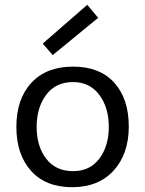

<svg xmlns="http://www.w3.org/2000/svg" viewBox="-20 -761 599 792"><path d="M47.5 0ZM47.5 -237.5Q47.5 -352.5 109.4 -419.4Q171.2 -486.2 281.2 -486.2Q391.2 -486.2 451.2 -420Q511.2 -353.8 511.2 -238.8Q511.2 -126.2 448.8 -57.5Q386.2 11.2 277.5 11.2Q168.8 11.2 108.1 -56.2Q47.5 -123.8 47.5 -237.5ZM131.2 -237.5Q131.2 -157.5 170.6 -106.2Q210 -55 281.2 -55Q351.2 -55 390 -106.9Q428.8 -158.8 428.8 -237.5Q428.8 -317.5 389.4 -370Q350 -422.5 281.2 -422.5Q210 -422.5 170.6 -370Q131.2 -317.5 131.2 -237.5ZM385 -687.5 197.5 -533.8 156.2 -581.2 340 -741.2Z"/></svg>

Font: Cambay
Style: Regular
Weight: 400
Designer: Pooja Saxena
Foundry: Pooja Saxena
Version: Version 1.181;PS 001.181;hotconv 1.0.70;makeotf.lib2.5.58329